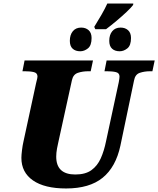

<svg xmlns="http://www.w3.org/2000/svg" viewBox="-20 -1056 895 1086"><path d="M513 -904Q534 -938 554 -972.5Q574 -1007 587 -1036H734L733 -1028Q722 -1013 696 -988.5Q670 -964 639 -938Q608 -912 580 -891H519ZM434 -766Q407 -766 391 -780.5Q375 -795 375 -825Q375 -859 392 -879.5Q409 -900 439 -900Q465 -900 481.5 -885Q498 -870 498 -841Q498 -799 477.5 -782.5Q457 -766 434 -766ZM657 -766Q630 -766 614 -780.5Q598 -795 598 -825Q598 -859 615 -879.5Q632 -900 662 -900Q688 -900 704.5 -885Q721 -870 721 -841Q721 -799 700.5 -782.5Q680 -766 657 -766ZM354 10Q232 10 166.5 -35.5Q101 -81 101 -163Q101 -179 104.5 -207Q108 -235 112 -252L184 -585Q189 -604 190.5 -612Q192 -620 192 -623Q192 -643 172 -648Q152 -653 120 -653H107L119 -714H506L493 -653H480Q447 -653 420.5 -644Q394 -635 387 -603L310 -252Q307 -241 302.5 -216Q298 -191 298 -170Q298 -69 406 -69Q463 -69 497 -93.5Q531 -118 550 -160.5Q569 -203 580 -258L652 -592Q654 -602 655 -611Q656 -620 656 -623Q656 -643 636 -648Q616 -653 584 -653H571L583 -714H855L842 -653H829Q797 -653 770.5 -644Q744 -635 738 -600L661 -232Q635 -111 560.5 -50.5Q486 10 354 10Z"/></svg>

Font: Noto Serif Black
Style: Italic
Weight: 900
Italic angle: -12°
Designer: Monotype Design Team
Foundry: Monotype Imaging Inc.
Version: Version 2.013